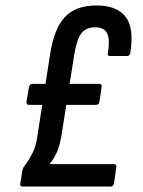

<svg xmlns="http://www.w3.org/2000/svg" viewBox="-20 -683 522 703"><path d="M63 0Q53 0 54 -10L62 -58Q63 -66 67 -72Q86 -96 99 -122.5Q112 -149 116 -179L164 -488Q178 -577 217 -620Q256 -663 334 -663Q407 -663 439.5 -622Q472 -581 457 -488Q454 -478 445 -478H383Q372 -478 375 -488Q383 -536 373 -559.5Q363 -583 328 -583Q295 -583 278 -561Q261 -539 252 -484L206 -193Q200 -153 189 -127.5Q178 -102 161 -82H397Q408 -82 406 -72L397 -10Q395 0 385 0ZM86 -299Q76 -299 77 -310L86 -364Q89 -376 99 -376H343Q354 -376 352 -364L344 -310Q342 -299 331 -299Z"/></svg>

Font: Sofia Sans Condensed SemiBold
Style: Italic
Weight: 600
Italic angle: -9°
Version: Version 4.100